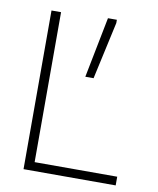

<svg xmlns="http://www.w3.org/2000/svg" viewBox="-83 -805 715 870"><g transform="rotate(10 274.5 -370.0)"><path d="M384 -740V-725L326 -461H288L343 -740ZM85 0V-730H129V-40H509V0Z"/></g></svg>

Font: Nacelle UltraLight
Style: Regular
Weight: 200
Designer: Sora Sagano
Foundry: Sora Sagano
Version: Version 1.000;FEAKit 1.0